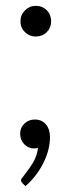

<svg xmlns="http://www.w3.org/2000/svg" viewBox="-20 -507 244 657"><path d="M50 -434Q50 -456 65.5 -471.5Q81 -487 102 -487Q125 -487 140 -472Q155 -457 155 -434Q155 -412 140 -397Q125 -382 102 -382Q81 -382 65.5 -397Q50 -412 50 -434ZM57 120Q52 115 52 110Q52 105 58 99Q80 71 93.5 48.5Q107 26 110 -2Q106 1 97 1Q77 1 63 -13.5Q49 -28 49 -50Q49 -70 63.5 -84Q78 -98 99 -98Q123 -98 137 -81.5Q151 -65 151 -38Q151 6 128 51.5Q105 97 67 130Z"/></svg>

Font: Aleo Light
Style: Regular
Weight: 300
Designer: Alessio Laiso
Foundry: Alessio Laiso
Version: Version 2.000